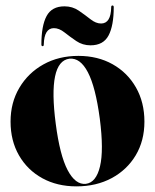

<svg xmlns="http://www.w3.org/2000/svg" viewBox="-20 -652 550 682"><path d="M258.5 -453.5Q327 -453.5 380 -423.8Q433 -394 463 -341.2Q493 -288.5 493 -220Q493 -152 462 -100.2Q431 -48.5 376.5 -19.2Q322 10 251.5 10Q183 10 130.2 -19Q77.5 -48 47.5 -100Q17.5 -152 17.5 -220Q17.5 -287.5 48.8 -340.2Q80 -393 134.2 -423.2Q188.5 -453.5 258.5 -453.5ZM285 1Q321.5 -3.5 335.2 -60.8Q349 -118 334.5 -230.5Q319.5 -343 292.2 -395.2Q265 -447.5 226.5 -443.5Q149 -433.5 178 -212.5Q192.5 -100.5 220.2 -47.8Q248 5 285 1ZM301.5 -491Q273.5 -491 251 -506.2Q228.5 -521.5 209.2 -536.8Q190 -552 171.5 -552Q137 -552 135.5 -494Q135.5 -488 131.5 -488Q127 -488 127 -494Q127 -560.5 145.5 -595Q164 -629.5 209 -629.5Q237.5 -629.5 259.8 -614.2Q282 -599 301.2 -583.8Q320.5 -568.5 339 -568.5Q374 -568.5 375 -626.5Q375 -632.5 379.5 -632.5Q384 -632.5 384 -626.5Q384 -560.5 365.5 -525.8Q347 -491 301.5 -491Z"/></svg>

Font: Fraunces 144pt S000
Style: Bold
Weight: 700
Version: Version 1.000; ttfautohint (v1.8.3)